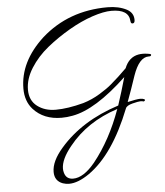

<svg xmlns="http://www.w3.org/2000/svg" viewBox="-63 -645 934 1084"><g transform="rotate(-5 404.5 -103.0)"><path d="M337 3Q306 9 275 9Q174 9 115 -56Q74 -102 74 -173Q74 -326 212 -453Q366 -590 587 -590Q650 -590 696 -566Q733 -546 733 -506Q733 -489 723 -487Q710 -484 709 -502Q705 -568 607 -568Q563 -568 498.5 -546.5Q434 -525 365 -485Q296 -445 236 -396.5Q176 -348 137.5 -287Q99 -226 99 -165Q99 -104 141.5 -71.5Q184 -39 246 -39Q314 -39 404 -63Q454 -78 499 -105.5Q544 -133 568 -154Q613 -192 659 -238Q683 -299 738 -309Q761 -313 788 -309L800 -307Q809 -305 809 -302Q809 -292 796 -293Q795 -293 794 -293Q740 -293 705 -192Q678 -111 654 -47Q707 -59 724 -59Q741 -59 748 -55Q755 -51 750.5 -46Q746 -41 741.5 -43Q737 -45 725.5 -45Q714 -45 680.5 -36.5Q647 -28 641 -12Q541 241 399 340Q335 384 285 384Q266 384 249 378Q203 361 203 310Q203 249 266 177Q388 36 599 -32Q625 -111 647 -189Q468 -20 337 3ZM257 296Q257 307 260 318Q270 357 310 357Q369 357 434 278Q531 157 592 -13Q417 44 315 172Q257 243 257 296Z"/></g></svg>

Font: Allura
Style: Regular
Weight: 400
Designer: Robert E. Leuschke
Foundry: Robert E. Leuschke
Version: Version 1.004